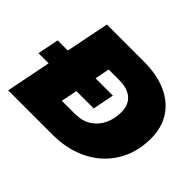

<svg xmlns="http://www.w3.org/2000/svg" viewBox="-158 -927 1155 1155"><g transform="rotate(45 419.5 -350.0)"><path d="M22 0 162 -700H478Q589 -700 669 -664Q749 -628 792 -561.5Q835 -495 835 -403Q835 -310 802.5 -236Q770 -162 711.5 -109Q653 -56 573 -28Q493 0 397 0ZM295 -184H405Q468 -184 510.5 -211.5Q553 -239 575 -285.5Q597 -332 597 -389Q597 -450 559.5 -483Q522 -516 451 -516H361ZM-7 -287 20 -423H490L463 -287Z"/></g></svg>

Font: Montserrat Black
Style: Italic
Weight: 900
Italic angle: -11.3°
Designer: Julieta Ulanovsky
Foundry: Julieta Ulanovsky
Version: Version 9.000; ttfautohint (v1.8.4.7-5d5b)